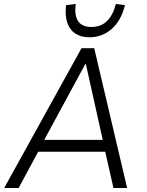

<svg xmlns="http://www.w3.org/2000/svg" viewBox="-20 -948 742 968"><path d="M1 0 391 -705H455L621 0H552L506 -203L538 -183H146L183 -203L74 0ZM410 -625 195 -228 178 -243H526L501 -229L413 -625ZM431 -760Q388 -760 359.5 -779Q331 -798 319 -834Q307 -870 313 -922L362 -928Q354 -872 373.5 -842Q393 -812 441 -812Q490 -812 520.5 -843Q551 -874 564 -928L610 -922Q591 -844 543 -802Q495 -760 431 -760Z"/></svg>

Font: Nunito Sans 7pt SemiCondensed Light
Style: Italic
Weight: 300
Width: 4
Italic angle: -9°
Designer: Vernon Adams
Foundry: Vernon Adams
Version: Version 3.101;gftools[0.9.27]